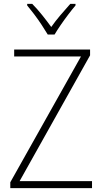

<svg xmlns="http://www.w3.org/2000/svg" viewBox="-20 -969 527 989"><path d="M454 0H33V-30L397 -678H53V-714H444V-684L81 -36H454ZM226 -791Q213 -813 194.5 -841Q176 -869 156 -895.5Q136 -922 120 -941V-949H146Q171 -924 197 -891.5Q223 -859 244 -830Q265 -860 290.5 -890Q316 -920 342 -949H369V-941Q352 -921 331.5 -894Q311 -867 292.5 -840Q274 -813 261 -791Z"/></svg>

Font: Noto Sans Telugu SemiCondensed ExtraLight
Style: Regular
Weight: 200
Width: 4
Designer: Jelle Bosma - Monotype Design Team
Foundry: Monotype Imaging Inc.
Version: Version 2.005; ttfautohint (v1.8.4.7-5d5b)